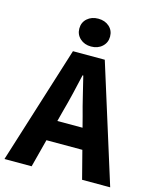

<svg xmlns="http://www.w3.org/2000/svg" viewBox="-131 -941 836 1027"><g transform="rotate(15 287.0 -427.5)"><path d="M-6.5 0 198.1 -651.8H374.4L579 0H423.4L338 -330.1Q324.2 -379.3 311.1 -434.3Q298 -489.3 285.2 -540.5H281.2Q269.8 -488.8 256.7 -434.1Q243.6 -379.3 229.9 -330.1L144 0ZM128.5 -155.2V-269.7H442.1V-155.2ZM284.7 -700.9Q247.8 -700.9 223.7 -722.9Q199.6 -744.8 199.6 -778.1Q199.6 -812.1 223.7 -833.5Q247.8 -855 284.7 -855Q321.8 -855 345.8 -833.5Q369.8 -812.1 369.8 -778.1Q369.8 -744.8 345.8 -722.9Q321.8 -700.9 284.7 -700.9Z"/></g></svg>

Font: Source Sans 3
Style: Regular
Weight: 200
Designer: Paul D. Hunt
Foundry: Adobe
Version: Version 3.046;hotconv 1.0.118;makeotfexe 2.5.65603